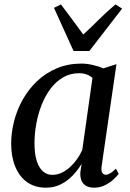

<svg xmlns="http://www.w3.org/2000/svg" viewBox="-20 -838 589 868"><path d="M439.5 -87.5Q436.5 -65 442.8 -56.5Q449 -48 458.5 -48Q467.5 -48 478.8 -54.8Q490 -61.5 504 -75.5L516.5 -52.5Q511 -44 495.5 -29Q480 -14 457 -1.8Q434 10.5 404.5 10.5Q374.5 10.5 358 -6.8Q341.5 -24 343 -58L349 -97.5Q333 -70.5 309.8 -45.8Q286.5 -21 256 -5.2Q225.5 10.5 188 10.5Q137.5 10.5 102.2 -14.8Q67 -40 48.8 -85Q30.5 -130 30.5 -189Q30.5 -239 43.8 -290.5Q57 -342 83.2 -388.5Q109.5 -435 148 -471.5Q186.5 -508 236.8 -529.2Q287 -550.5 348 -550.5Q373 -550.5 399.8 -544.2Q426.5 -538 447.5 -529L506.5 -548ZM398 -485.5Q387.5 -495.5 372.2 -501.2Q357 -507 337.5 -507Q297.5 -507 265.2 -488.2Q233 -469.5 208.8 -437.2Q184.5 -405 168.2 -363.8Q152 -322.5 144 -278Q136 -233.5 136 -190.5Q136 -142 146.2 -110.2Q156.5 -78.5 174.5 -63Q192.5 -47.5 216.5 -47.5Q238.5 -47.5 258.8 -57Q279 -66.5 296.8 -82.8Q314.5 -99 328.5 -119Q342.5 -139 352 -160.5ZM312.5 -607.5 224 -802.5 255.5 -818Q279.5 -786.5 304.8 -752.2Q330 -718 356.5 -682Q393 -715.5 427 -749.5Q461 -783.5 502 -818L532 -799L384 -607.5Z"/></svg>

Font: Merriweather 60pt
Style: Italic
Weight: 400
Italic angle: -7.8°
Version: Version 2.101